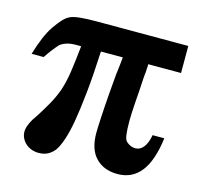

<svg xmlns="http://www.w3.org/2000/svg" viewBox="-79 -538 661 633"><g transform="rotate(15 251.0 -222.0)"><path d="M489.3 -363.8H377.4V-359.4Q377.4 -357.4 377.4 -355.5Q377.4 -353.5 377 -352.1Q377 -350.6 376.7 -348.4Q376.5 -346.2 376.5 -344.2Q376.5 -341.8 376.5 -339.6Q376.5 -337.4 376 -335.4V-333.5Q376 -332.5 375.7 -332Q375.5 -331.5 375.5 -330.6Q374.5 -323.7 374.3 -317.9Q374 -312 373.5 -305.2Q372.6 -286.6 371.3 -268.3Q370.1 -250 368.7 -232.9Q367.2 -214.4 366.5 -197Q365.7 -179.7 365.7 -168.5Q365.7 -136.2 368.2 -119.6Q370.6 -103 377 -97.7Q391.1 -85 407.7 -85Q423.8 -85 435.3 -99.4Q446.8 -113.8 451.7 -141.6H491.7Q481.9 -63.5 452.1 -25.6Q422.4 12.2 372.6 12.2Q325.7 12.2 298.1 -16.4Q270.5 -44.9 270.5 -100.6Q270.5 -107.9 271 -121.3Q271.5 -134.8 272.5 -152.8Q273.4 -170.9 274.9 -192.9Q276.4 -214.8 278.3 -239.7L283.7 -302.7Q284.2 -306.2 284.4 -309.3Q284.7 -312.5 285.2 -314.9L286.6 -326.7Q287.6 -336.4 288.6 -344.5Q289.6 -352.5 290.5 -363.8H215.8Q211.9 -280.8 205.6 -220.5Q199.2 -160.2 192.4 -121.1Q185.5 -81.5 176.5 -55.2Q167.5 -28.8 157.7 -14.6Q148.4 -2.4 135.3 4.9Q122.1 12.2 103.5 12.2Q90.8 12.2 79.3 8.1Q67.9 3.9 59.3 -3.7Q50.8 -11.2 45.7 -21.5Q40.5 -31.7 40.5 -43.9Q40.5 -56.6 48.1 -73Q55.7 -89.4 68.4 -106.4Q82.5 -128.4 97.4 -154.5Q112.3 -180.7 122.1 -208Q131.8 -235.8 137.5 -273.9Q143.1 -312 148.4 -363.8H129.4Q112.3 -363.8 98.6 -359.4Q85 -355 77.1 -348.1Q69.3 -339.8 58.3 -325.7Q47.4 -311.5 38.1 -297.4H-2.9Q16.1 -362.3 40 -397.9Q52.7 -416 64.2 -428.7Q75.7 -441.4 88.4 -446.8Q99.1 -451.7 121.6 -453.9Q144 -456.1 174.8 -456.1H489.3Z"/></g></svg>

Font: XB Khoramshahr
Style: Bold Italic
Weight: 700
Italic angle: -12°
Designer: Behnam
Foundry: Irmug
Version: Version 8.005 2009